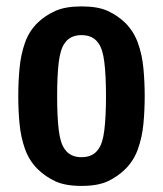

<svg xmlns="http://www.w3.org/2000/svg" viewBox="-20 -582 522 615"><path d="M38.5 -274Q38.5 -318.5 42.5 -362.5Q46.5 -406.5 59.8 -444.5Q73 -482.5 101 -509.5Q125 -532.5 157.2 -547Q189.5 -561.5 241.5 -561.5Q293.5 -561.5 325 -547Q356.5 -532.5 381 -509Q408.5 -481.5 422 -443.8Q435.5 -406 439.5 -362.2Q443.5 -318.5 443.5 -274Q443.5 -229.5 439.5 -186.2Q435.5 -143 422 -105Q408.5 -67 381 -40Q356.5 -16 324.8 -1.2Q293 13.5 241 13.5Q189.5 13.5 157.5 -1.2Q125.5 -16 101 -40Q73.5 -67 60 -105Q46.5 -143 42.5 -186.2Q38.5 -229.5 38.5 -274ZM163 -274Q163 -208 168.2 -165.2Q173.5 -122.5 187.5 -104Q205 -78.5 241 -78.5Q277.5 -78.5 295 -104Q309 -122.5 314.2 -165.2Q319.5 -208 319.5 -274Q319.5 -340 314.2 -382.8Q309 -425.5 295 -444Q277.5 -469.5 241 -469.5Q205 -469.5 187.5 -444Q173.5 -425.5 168.2 -382.8Q163 -340 163 -274Z"/></svg>

Font: Signika Negative SC SemiBold
Style: Regular
Weight: 600
Designer: Anna Giedryś
Foundry: Anna Giedryś
Version: Version 2.000; ttfautohint (v1.8.3) -l 8 -r 50 -G 200 -x 9 -